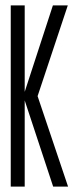

<svg xmlns="http://www.w3.org/2000/svg" viewBox="-20 -695 290 715"><path d="M20 0H72V-321L178 0H233.5L120 -337L232.5 -675H177L72 -353V-675H20Z"/></svg>

Font: Anybody ExtraCondensed Light
Style: Regular
Weight: 300
Width: 2
Version: Version 1.113;gftools[0.9.25]